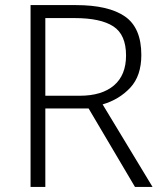

<svg xmlns="http://www.w3.org/2000/svg" viewBox="-20 -734 640 754"><path d="M278 -714Q406 -714 470.5 -669.5Q535 -625 535 -518Q535 -436 491.5 -389.5Q448 -343 383 -324L579 0H510L328 -308H158V0H100V-714ZM273 -663H158V-358H293Q380 -358 427.5 -398.5Q475 -439 475 -516Q475 -598 425 -630.5Q375 -663 273 -663Z"/></svg>

Font: Noto Sans Lao UI Light
Style: Regular
Weight: 300
Designer: Monotype Design Team
Foundry: Monotype Imaging Inc.
Version: Version 2.000; ttfautohint (v1.8.4.7-5d5b)